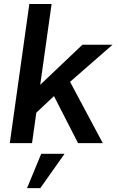

<svg xmlns="http://www.w3.org/2000/svg" viewBox="-20 -717 590 962"><path d="M371 0H495L331 -307L544 -493H393L181.5 -292L238.5 -697H127L29 0H140.5L162 -152.5L250.5 -235.5ZM115.5 225.5H182L303.5 53.5H186.5Z"/></svg>

Font: HK Grotesk SemiBold
Style: Italic
Weight: 600
Italic angle: -16°
Designer: Alfredo Marco Pradil
Foundry: Hanken Design Co.
Version: Version 3.001;FEAKit 1.0